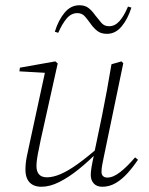

<svg xmlns="http://www.w3.org/2000/svg" viewBox="-20 -700 568 732"><path d="M138 12Q118 12 104.5 4.5Q91 -3 84 -17.5Q77 -32 77 -53Q77 -77 82 -102Q87 -127 93 -154L153 -431L159 -422L54 -428L56 -442L191 -466L200 -458L135 -166Q132 -149 128 -131Q124 -113 121.5 -96Q119 -79 119 -67Q119 -46 129 -35Q139 -24 159 -24Q182 -24 210.5 -36Q239 -48 276 -74.5Q313 -101 361 -143L365 -128H360Q320 -87 281 -55.5Q242 -24 206 -6Q170 12 138 12ZM370 12Q349 12 337.5 -0.5Q326 -13 326 -33Q326 -45 329 -63Q332 -81 339 -113V-115L369 -259Q379 -308 387.5 -355Q396 -402 405 -455L443 -466L450 -459L376 -103Q373 -88 370 -73Q367 -58 367 -45Q367 -34 373 -28.5Q379 -23 389 -23Q412 -23 439 -44.5Q466 -66 495 -100L506 -91Q488 -64 466.5 -40Q445 -16 421 -2Q397 12 370 12ZM189 -579Q203 -624 226.5 -652Q250 -680 283 -680Q304 -680 317.5 -669.5Q331 -659 342 -643Q355 -627 366 -613.5Q377 -600 396 -600Q418 -600 435.5 -619.5Q453 -639 468 -675L481 -671Q467 -627 443.5 -599Q420 -571 388 -571Q366 -571 352.5 -581Q339 -591 328 -606Q316 -623 304.5 -636.5Q293 -650 275 -650Q252 -650 235 -630.5Q218 -611 202 -575Z"/></svg>

Font: Source Serif 4 48pt Light
Style: Italic
Weight: 300
Italic angle: -12°
Designer: Frank Grießhammer
Foundry: Adobe Systems Incorporated
Version: Version 4.004;hotconv 1.0.116;makeotfexe 2.5.65601